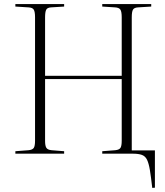

<svg xmlns="http://www.w3.org/2000/svg" viewBox="-20 -750 806 937"><path d="M723 167Q717 113 711.5 80Q706 47 697.5 29.5Q689 12 672.5 6Q656 0 628 0H479V-12L543 -17Q562 -19 568 -28.5Q574 -38 574 -63V-364H200V-62Q200 -39 206 -29Q212 -19 231 -17L293 -12V0H55V-12L120 -17Q139 -19 145 -28.5Q151 -38 151 -63V-666Q151 -692 145 -702.5Q139 -713 119 -714L55 -718V-730H293V-718L229 -714Q211 -713 205.5 -702.5Q200 -692 200 -665V-380H574V-666Q574 -693 567.5 -703Q561 -713 541 -714L479 -718V-730H718V-718L654 -714Q635 -713 629 -703Q623 -693 623 -665V-16H736V166Z"/></svg>

Font: Display Extralight
Style: Regular
Weight: 200
Designer: Latin by Veronika Burian and Jose Scaglione. Greek by Irene Vlachou. Cyrillic by Vera Evstafieva.
Foundry: TypeTogether
Version: Version 3.002